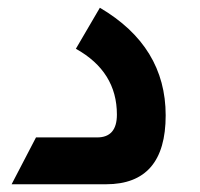

<svg xmlns="http://www.w3.org/2000/svg" viewBox="-20 -476 517 496"><path d="M10 0 73 -121H231Q282 -121 282 -180Q282 -291 176 -350L238 -456Q408 -356 408 -178Q408 0 254 0Z"/></svg>

Font: Tajawal
Style: Bold
Weight: 700
Designer: Boutros Fonts
Foundry: Created by Boutros International 2017
Version: Version 1.700